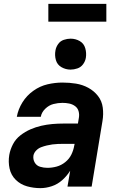

<svg xmlns="http://www.w3.org/2000/svg" viewBox="-20 -965 616 993"><path d="M189 8Q218 8 248 -2Q278 -12 302 -33.5Q326 -55 343 -82L329 0H454L510 -339Q516 -374 511.5 -408.5Q507 -443 486.5 -469Q466 -495 436.5 -511Q407 -527 373 -532.5Q339 -538 303 -538Q265 -538 226 -529Q187 -520 152.5 -495.5Q118 -471 96 -435.5Q74 -400 67 -361H191Q195 -384 214 -402.5Q233 -421 256.5 -427Q280 -433 303 -433Q321 -433 338 -429.5Q355 -426 368.5 -416Q382 -406 386.5 -389.5Q391 -373 388 -356L383 -326H308Q279 -326 250.5 -323.5Q222 -321 193.5 -314.5Q165 -308 137.5 -296Q110 -284 85.5 -265Q61 -246 47 -219Q33 -192 28 -164Q22 -128 29.5 -93.5Q37 -59 61.5 -35Q86 -11 119.5 -1.5Q153 8 189 8ZM225 -97Q206 -97 187.5 -102.5Q169 -108 159.5 -124.5Q150 -141 153 -161Q156 -175 167 -186.5Q178 -198 192.5 -203.5Q207 -209 221.5 -212.5Q236 -216 250.5 -218Q265 -220 279.5 -220.5Q294 -221 308 -221H366L364 -212Q360 -188 349 -165.5Q338 -143 317.5 -126.5Q297 -110 273 -103.5Q249 -97 225 -97ZM345 -605Q362 -605 380 -611Q398 -617 409.5 -632.5Q421 -648 424 -666Q428 -691 421 -715.5Q414 -740 392.5 -752.5Q371 -765 345 -765Q328 -765 310 -759Q292 -753 281 -737.5Q270 -722 267 -705Q262 -679 269 -654.5Q276 -630 298 -617.5Q320 -605 345 -605ZM230 -853H530V-945H230Z"/></svg>

Font: Iosevka Sparkle Oblique
Style: Bold
Weight: 700
Italic angle: -9°
Designer: Belleve Invis
Foundry: Belleve Invis
Version: Version 4.5.0; ttfautohint (v1.8.3)